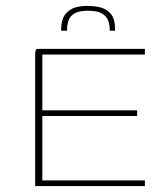

<svg xmlns="http://www.w3.org/2000/svg" viewBox="-20 -624 549 644"><path d="M98 0V-440Q98 -450 99.5 -455Q101 -460 109 -460H466V-441H122V-254H440V-235H122V-19H466V0ZM185 -521V-526Q186 -561 200 -577.5Q214 -594 234.5 -599.5Q255 -605 277 -604Q299 -604 319 -598.5Q339 -593 352.5 -576.5Q366 -560 366 -525V-521H348V-525Q348 -540 343 -554.5Q338 -569 322.5 -578.5Q307 -588 275 -588Q244 -588 229 -578.5Q214 -569 209.5 -554.5Q205 -540 205 -525V-521Z"/></svg>

Font: Genos Thin Thin
Style: Regular
Weight: 250
Version: Version 1.010